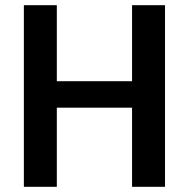

<svg xmlns="http://www.w3.org/2000/svg" viewBox="-20 -720 728 740"><path d="M72 -700H199V-407H489V-700H616V0H489V-305H199V0H72Z"/></svg>

Font: Sarabun SemiBold
Style: Regular
Weight: 600
Designer: Suppakit Chalermlarp | Katatrad Co.,Ltd.
Foundry: Cadson Demak Co.,Ltd.
Version: Version 1.000; ttfautohint (v1.6)